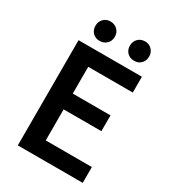

<svg xmlns="http://www.w3.org/2000/svg" viewBox="-220 -1052 1049 1168"><g transform="rotate(30 304.0 -467.5)"><path d="M94 0V-739H539V-628H226V-440H491V-329H226V-111H550V0ZM206 -799Q177 -799 158 -818Q139 -837 139 -867Q139 -896 158 -915.5Q177 -935 206 -935Q236 -935 255.5 -915.5Q275 -896 275 -867Q275 -837 255.5 -818Q236 -799 206 -799ZM449 -799Q419 -799 400 -818Q381 -837 381 -867Q381 -896 400 -915.5Q419 -935 449 -935Q478 -935 497 -915.5Q516 -896 516 -867Q516 -837 497 -818Q478 -799 449 -799Z"/></g></svg>

Font: Noto Sans JP SemiBold
Style: Regular
Weight: 600
Designer: Ryoko NISHIZUKA  (kana, bopomofo & ideographs); Paul D. Hunt (Latin, Greek & Cyrillic); Sandoll Communications , Soo-you
Foundry: Adobe
Version: Version 2.004-H2;hotconv 1.0.118;makeotfexe 2.5.65603